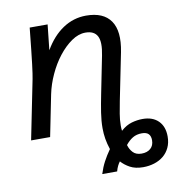

<svg xmlns="http://www.w3.org/2000/svg" viewBox="-79 -571 782 845"><g transform="rotate(-10 311.5 -148.5)"><path d="M442.4 -103Q437 -75.2 432.4 -48.3Q427.7 -21.5 427.7 4.4Q427.7 17.1 429.2 27.8Q453.1 6.3 478 -0.7Q502.9 -7.8 527.3 -7.8Q571.8 -7.8 597.2 17.3Q622.6 42.5 622.6 86.9Q622.6 115.2 612.3 136.7Q602.1 158.2 584.5 172.6Q566.9 187 543.5 194.3Q520 201.7 493.7 201.7Q459 201.7 435.5 189Q412.1 176.3 396.5 158.7Q391.1 165.5 385.7 176.3Q380.4 187 377 200.2H310.5Q319.8 170.4 332.3 147Q344.7 123.5 362.8 97.7Q354.5 72.8 350.6 49.6Q346.7 26.4 346.7 1.5Q346.7 -30.8 352.3 -66.9Q357.9 -103 367.2 -149.4L399.9 -313Q412.1 -372.6 398.2 -399.2Q384.3 -425.8 345.2 -425.8Q314 -425.8 283 -404.3Q252 -382.8 225.1 -348.4Q198.2 -314 178.5 -271Q158.7 -228 149.9 -185.1L112.8 0H27.8L81.1 -265.1Q83 -274.4 85.2 -289.6Q87.4 -304.7 90.6 -330.3Q93.8 -356 97.9 -394.8Q102.1 -433.6 107.9 -490.2H188L175.8 -377Q210 -436 257.3 -467.5Q304.7 -499 360.8 -499Q438.5 -499 470.7 -452.1Q502.9 -405.3 484.9 -314ZM439.9 93.3Q445.3 112.8 458.7 127.2Q472.2 141.6 497.1 141.6Q522 141.6 537.1 128.4Q552.2 115.2 552.2 91.3Q552.2 73.2 543 63.5Q533.7 53.7 513.2 53.7Q489.3 53.7 471.9 64.2Q454.6 74.7 439.9 93.3Z"/></g></svg>

Font: Code New Roman
Style: Italic
Weight: 400
Italic angle: -11°
Monospace: yes
Designer: Sam Radian
Foundry: Code New Roman
Version: Version 1.508 October 19, 2014